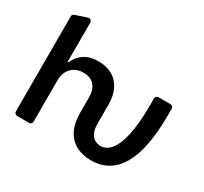

<svg xmlns="http://www.w3.org/2000/svg" viewBox="-154 -977 1280 1205"><g transform="rotate(30 485.5 -374.0)"><path d="M517 -15.6Q470.5 -41.2 445.3 -90.9Q419.7 -141 419.7 -213.8V-327.4Q419.7 -382.8 391.7 -413.4Q363.6 -443.9 312.5 -443.9Q277.7 -443.9 251.8 -429.3Q224.8 -414.1 209.9 -386.7Q194.6 -358.3 194.6 -319.6V-21Q194.6 -12.4 188.6 -6.2Q182.5 0 174 0H87Q78.5 0 72.3 -6.2Q66.1 -12.4 66.1 -21V-709.5Q66.1 -716.3 70.1 -721.6Q74.2 -726.9 80.6 -729L164.8 -757.1Q168 -758.2 171.2 -758.2Q179.3 -758.2 185.5 -752.1Q191.8 -746.1 191.8 -737.2V-452.8H198.2Q217.3 -499.3 257.8 -525.9Q298.3 -552.6 360.4 -552.6Q417.6 -552.6 459.5 -528.8Q501.1 -505.7 524.9 -459.2Q548.3 -413.4 548.3 -347.3V-213.8Q548.3 -168.3 561.4 -142.8Q574.2 -117.9 593.8 -108Q614.3 -98 632.8 -98Q676.1 -98 708.1 -138.1Q740.1 -178.6 758.2 -262.8Q775.9 -345.9 775.9 -480.8V-524.9Q775.9 -533.4 782.1 -539.4Q788.4 -545.5 796.9 -545.5H883.9Q892.4 -545.5 898.4 -539.4Q904.5 -533.4 904.5 -524.9V-480.8Q904.5 -312.5 872.5 -203.8Q840.9 -95.9 778.4 -42.6Q716.3 9.9 627.1 9.9Q563.9 9.9 517 -15.6Z"/></g></svg>

Font: DeltaSans SemiBold
Style: Regular
Weight: 600
Designer: Rasmus Andersson
Foundry: rsms
Version: Version 3.012